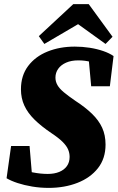

<svg xmlns="http://www.w3.org/2000/svg" viewBox="-20 -897 573 935"><path d="M12 -29 34 -186H124L138 -19L73 -78Q101 -65 139.5 -57.5Q178 -50 212 -50Q245 -50 269 -60Q293 -70 306 -88.5Q319 -107 319 -133Q319 -152 311.5 -169.5Q304 -187 285 -206Q266 -225 230 -249Q181 -282 148 -314.5Q115 -347 98.5 -383Q82 -419 82 -462Q82 -529 117 -575.5Q152 -622 211.5 -646Q271 -670 344 -670Q381 -670 416.5 -664.5Q452 -659 482.5 -648.5Q513 -638 533 -624L515 -477H424L410 -631L475 -570Q450 -587 423 -595Q396 -603 361 -603Q327 -603 302 -592Q277 -581 263.5 -562Q250 -543 250 -519Q250 -500 259.5 -483Q269 -466 290.5 -448Q312 -430 347 -406Q395 -375 428 -343Q461 -311 477.5 -275Q494 -239 494 -193Q494 -125 457 -78Q420 -31 357 -6.5Q294 18 217 18Q176 18 137 11.5Q98 5 66 -5.5Q34 -16 12 -29ZM412 -877 528 -718 494 -683 319 -809H411L196 -683L169 -721L337 -877Z"/></svg>

Font: Source Serif 4 Black
Style: Italic
Weight: 900
Italic angle: -12°
Designer: Frank Grießhammer
Foundry: Adobe Systems Incorporated
Version: Version 4.004;hotconv 1.0.116;makeotfexe 2.5.65601